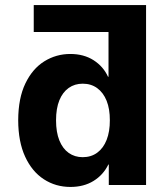

<svg xmlns="http://www.w3.org/2000/svg" viewBox="-20 -739 632 767"><path d="M114.8 -718.8H476.6V-611.1H114.8ZM261.5 7.8Q202.2 7.8 155 -23Q107.7 -53.8 80.4 -113.2Q53 -172.6 52.7 -258.4Q53 -346.8 81.4 -405.7Q109.8 -464.6 157 -494Q204.3 -523.4 260.9 -523.4Q314.7 -523.4 353.8 -498.5Q392.8 -473.5 411.5 -432.4H413.5V-718.8H563.5V0H414.6V-81.6H412.7Q392.5 -40.1 353.6 -16.2Q314.7 7.8 261.5 7.8ZM310.5 -111.1Q344 -111.1 368.5 -129.1Q393 -147.1 406 -180.3Q419 -213.5 418.8 -258.4Q419 -303.8 405.9 -336.5Q392.7 -369.2 368.2 -387Q343.8 -404.7 310.5 -404.7Q278.4 -404.7 254.4 -387.7Q230.4 -370.8 217.1 -338.3Q203.9 -305.8 203.9 -258.4Q203.9 -210.9 217.1 -178.1Q230.4 -145.2 254.4 -128.2Q278.4 -111.1 310.5 -111.1Z"/></svg>

Font: Inter Display V
Style: Regular
Weight: 400
Designer: Rasmus Andersson
Foundry: rsms
Version: Version 3.015;git-src